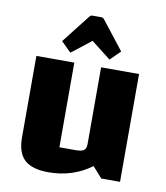

<svg xmlns="http://www.w3.org/2000/svg" viewBox="-83 -795 756 877"><g transform="rotate(10 295.0 -356.5)"><path d="M530.8 -500V0H443.8L399.3 -50Q357 -18.2 306.9 -2.2Q256.7 13.8 200.3 13.8Q124.7 13.8 89.6 -18.5Q54.6 -50.9 54.6 -121.6V-500H230.6V-107.3H304.8Q332.8 -107.3 343.8 -115.1Q354.8 -122.9 354.8 -142.5V-500ZM205 -541.6 158.6 -587 260.6 -717.4Q266.4 -725.7 275.2 -725.7H316Q325 -725.7 330.6 -717.4L432.6 -587L386.2 -541.6L295.6 -612.4Z"/></g></svg>

Font: Changa
Style: Regular
Weight: 400
Designer: Eduardo Rodriguez Tunni
Foundry: Eduardo Rodriguez Tunni
Version: Version 3.003